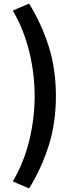

<svg xmlns="http://www.w3.org/2000/svg" viewBox="-20 -853 418 1075"><path d="M143 202 52 163Q115 54 144.5 -69Q174 -192 174 -315Q174 -438 144.5 -561Q115 -684 52 -794L143 -833Q214 -717 253.5 -591Q293 -465 293 -315Q293 -166 253.5 -40Q214 86 143 202Z"/></svg>

Font: Noto Sans SC
Style: Bold
Weight: 700
Designer: Ryoko NISHIZUKA  (kana, bopomofo & ideographs); Paul D. Hunt (Latin, Greek & Cyrillic); Sandoll Communications , Soo-you
Foundry: Adobe
Version: Version 2.004-H2;hotconv 1.0.118;makeotfexe 2.5.65603